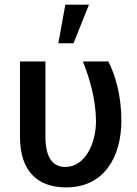

<svg xmlns="http://www.w3.org/2000/svg" viewBox="-20 -791 586 821"><path d="M65.4 -528.3V-207C65.4 -56.2 142.6 10.3 263.2 10.3C426.3 10.3 499 -121.6 499 -275.4C499 -383.3 473.1 -468.8 443.4 -528.3H334.5C366.2 -447.8 389.2 -363.3 390.6 -274.9C390.6 -179.2 345.2 -77.1 258.8 -77.1C210.4 -77.1 174.3 -110.8 174.3 -206.1V-528.3ZM229.5 -606H294.4L360.4 -771H259.3Z"/></svg>

Font: Bert Sans Medium
Style: Regular
Weight: 500
Designer: Christian Robertson (Google), Cristiano Sobral
Foundry: Google, Cristiano Sobral
Version: Version 3.101